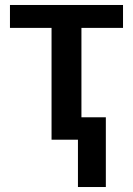

<svg xmlns="http://www.w3.org/2000/svg" viewBox="-20 -561 535 771"><path d="M474 -541V-449H307V-90H405V190H293V0H187V-449H20V-541Z"/></svg>

Font: Noto Sans Display Medium
Style: Regular
Weight: 500
Designer: Monotype Design Team
Foundry: Monotype Imaging Inc.
Version: Version 1.900